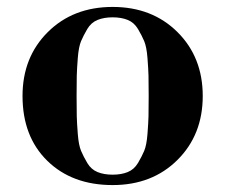

<svg xmlns="http://www.w3.org/2000/svg" viewBox="-20 -522 650 554"><path d="M408.5 -186.5Q409 -206 409 -245Q409 -284 408.5 -303.5Q408 -323 405.5 -355Q403 -387 396 -403.5Q389 -420 378 -438.5Q367 -457 348.5 -464.5Q330 -472 305 -472Q280 -472 261.5 -464.5Q243 -457 232 -438.5Q221 -420 214 -403.5Q207 -387 204.5 -355Q202 -323 201.5 -303.5Q201 -284 201 -245Q201 -206 201.5 -186.5Q202 -167 204.5 -135Q207 -103 214 -86.5Q221 -70 232 -51.5Q243 -33 261.5 -25.5Q280 -18 305 -18Q330 -18 348.5 -25.5Q367 -33 378 -51.5Q389 -70 396 -86.5Q403 -103 405.5 -135Q408 -167 408.5 -186.5ZM305 12Q188 12 116.5 -58Q45 -128 45 -245Q45 -357 118 -429.5Q191 -502 305 -502Q419 -502 492 -429.5Q565 -357 565 -245Q565 -133 492 -60.5Q419 12 305 12Z"/></svg>

Font: Justus
Style: Bold
Weight: 700
Version: Version 001.001